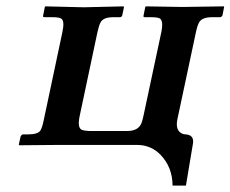

<svg xmlns="http://www.w3.org/2000/svg" viewBox="-20 -456 725 604"><path d="M487.3 -354Q495.1 -391.6 481.9 -398.4Q473.1 -401.9 456.5 -401.9H435.5Q431.6 -401.9 431.2 -404.8Q431.2 -406.2 431.6 -407.2L437 -434.1L438.5 -436L553.2 -434.1L684.6 -436L685.1 -434.1L679.7 -407.2Q677.2 -402.8 672.4 -401.9H647.5Q615.7 -401.9 606.4 -385.7Q600.6 -375 596.2 -354L538.1 -81.1Q530.3 -44.4 555.2 -34.7Q560.5 -33.2 564.9 -33.2Q589.8 -31.2 587.4 -6.8L564.9 127.9H522.9Q522.5 69.8 484.9 30.8Q455.1 0.5 413.1 0H151.9L41 1L39.1 -1L44.9 -26.9Q47.4 -31.7 50.8 -33.2H67.9Q99.6 -33.2 107.4 -45.9Q112.8 -55.2 117.2 -76.2L176.3 -355Q184.1 -391.6 171.9 -397.9Q163.6 -401.9 146.5 -401.9H120.6Q115.7 -401.9 115.2 -404.8Q115.2 -406.2 115.7 -407.2L121.1 -434.1L122.6 -436L243.2 -433.1L368.7 -436L370.1 -434.1L364.7 -408.2Q363.3 -402.3 357.4 -401.9H336.4Q305.2 -401.9 296.4 -385.7Q291 -375.5 286.6 -355L231 -92.8Q222.7 -54.7 236.8 -47.9Q245.6 -44.4 260.3 -43.9H380.4Q415.5 -43.9 425.3 -69.3Q428.7 -78.6 431.6 -92.8Z"/></svg>

Font: Linux Libertine Slanted O
Style: Bold Slanted
Weight: 700
Designer: Philipp H. Poll
Foundry: Philipp H. Poll
Version: Version 5.0.0